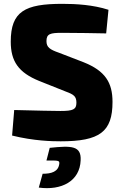

<svg xmlns="http://www.w3.org/2000/svg" viewBox="-20 -723 637 1000"><path d="M305 -703C110 -703 36 -664 36 -506C36 -404 76 -345 185 -301L323 -246C364 -231 378 -221 378 -188C378 -153 361 -145 295 -145C254 -145 177 -147 54 -150L43 -17C156 11 250 13 296 13C499 13 566 -36 566 -192C566 -293 528 -354 415 -399L288 -448C239 -465 222 -477 222 -509C222 -547 242 -552 303 -552C383 -552 474 -550 533 -549L545 -672C465 -698 375 -703 305 -703ZM239 47 222 113C281 113 290 112 289 128C285 172 247 182 202 182L182 254C300 270 396 221 400 112C404 36 353 35 239 47Z"/></svg>

Font: Exo 2 Extra Bold
Style: Regular
Weight: 800
Designer: Natanael Gama
Version: Version 1.001;PS 001.001;hotconv 1.0.88;makeotf.lib2.5.64775